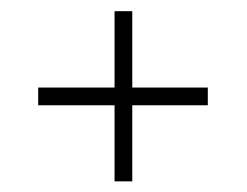

<svg xmlns="http://www.w3.org/2000/svg" viewBox="-20 -458 452 352"><path d="M190 -125.5V-265H50V-297.5H190V-437.5H222.5V-297.5H361V-265H222.5V-125.5Z"/></svg>

Font: Imbue 10pt Light
Style: Regular
Weight: 300
Designer: Tyler Finck
Foundry: Etcetera Type Company
Version: Version 1.102; ttfautohint (v1.8.3)